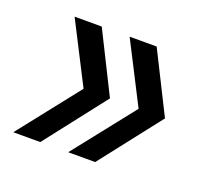

<svg xmlns="http://www.w3.org/2000/svg" viewBox="-78 -556 629 581"><g transform="rotate(20 236.0 -265.0)"><path d="M248 -460.9H335L433.1 -265.1L279.8 -68.8H192.9L348.1 -265.1ZM16.1 -68.8 170.9 -265.1 70.8 -460.9H158.2L255.9 -265.1L103 -68.8Z"/></g></svg>

Font: Human Sans
Style: Italic
Weight: 400
Italic angle: -8°
Designer: Tim Radville
Foundry: Continuum
Version: Version 1.000;FEAKit 1.0